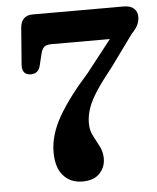

<svg xmlns="http://www.w3.org/2000/svg" viewBox="-52 -745 660 805"><g transform="rotate(-5 278.0 -342.0)"><path d="M360 -72.5Q360 -36 335.5 -10Q311 16 263 16Q213 16 182.8 -17.8Q152.5 -51.5 152.5 -116.5Q152.5 -189 196.2 -265.2Q240 -341.5 323.5 -434.5L429 -569H184Q161.5 -569 152.2 -560.5Q143 -552 138 -532L126.5 -484.5Q118.5 -450.5 87 -450.5Q47.5 -451 51 -495L63 -650Q65 -673 78 -686.5Q91 -700 115.5 -700H498Q527 -700 541.5 -686.5Q556 -673 556 -651Q556 -637.5 549.8 -621.2Q543.5 -605 522 -582.5L427.5 -452.5Q384.5 -399 358.8 -360Q333 -321 321.8 -289Q310.5 -257 310.5 -224Q310.5 -195.5 322.8 -171.8Q335 -148 347.5 -124.5Q360 -101 360 -72.5Z"/></g></svg>

Font: Fraunces 9pt S100 SemiBold
Style: Regular
Weight: 600
Version: Version 1.000; ttfautohint (v1.8.3)